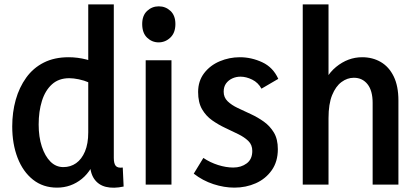

<svg xmlns="http://www.w3.org/2000/svg" viewBox="-20 -845 1917 879"><path d="M501 -825V-122Q501 -96 510 -85.5Q519 -75 542 -78L546 9Q500 19 465 10.5Q430 2 410.5 -27Q391 -56 391 -110V-147H427Q404 -66 354.5 -26Q305 14 241 14Q177 14 131 -22.5Q85 -59 60.5 -122.5Q36 -186 36 -266Q36 -331 52 -388Q68 -445 100 -489.5Q132 -534 180.5 -558.5Q229 -583 294 -583Q335 -583 376 -572.5Q417 -562 463 -536L388 -467Q365 -477 340.5 -482Q316 -487 297 -487Q249 -487 218 -459Q187 -431 172 -383Q157 -335 157 -275Q157 -218 171.5 -174Q186 -130 211 -105Q236 -80 270 -80Q303 -80 328.5 -98Q354 -116 369 -151.5Q384 -187 384 -239V-825Z M647 0V-569H765V0ZM706 -651Q676 -651 653.5 -672.5Q631 -694 631 -735Q631 -774 653.5 -795Q676 -816 707 -816Q738 -816 760.5 -795Q783 -774 783 -735Q783 -695 760 -673Q737 -651 706 -651Z M1053 14Q1006 14 957 -2Q908 -18 867 -50L911 -122Q942 -101 978.5 -89.5Q1015 -78 1048 -78Q1084 -78 1109.5 -97Q1135 -116 1135 -154Q1135 -182 1117 -199.5Q1099 -217 1070.5 -231Q1042 -245 1011 -259.5Q980 -274 951.5 -294Q923 -314 905 -345Q887 -376 887 -424Q887 -474 914.5 -510Q942 -546 986 -564.5Q1030 -583 1078 -583Q1131 -583 1180.5 -560Q1230 -537 1254 -484L1177 -439Q1162 -467 1134.5 -480.5Q1107 -494 1081 -494Q1061 -494 1043.5 -486Q1026 -478 1015 -463Q1004 -448 1004 -425Q1004 -399 1022 -381.5Q1040 -364 1068.5 -350.5Q1097 -337 1128.5 -322.5Q1160 -308 1188 -288Q1216 -268 1234 -238Q1252 -208 1252 -162Q1252 -105 1224 -65.5Q1196 -26 1151 -6Q1106 14 1053 14Z M1686 0V-374Q1686 -430 1662.5 -459.5Q1639 -489 1600 -489Q1570 -489 1543.5 -469.5Q1517 -450 1500.5 -409.5Q1484 -369 1484 -304V0H1366V-825H1484V-404H1441Q1464 -494 1518.5 -538.5Q1573 -583 1638 -583Q1686 -583 1723.5 -561Q1761 -539 1782.5 -495Q1804 -451 1804 -385V0Z"/></svg>

Font: Yaldevi SemiBold
Style: Regular
Weight: 600
Designer: Sol Matas, Rajitha Manaperi, Kosala Senevirathne
Foundry: Mooniak
Version: Version 1.100